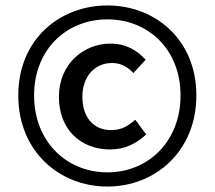

<svg xmlns="http://www.w3.org/2000/svg" viewBox="-20 -674 787 704"><path d="M47 -324C47 -119 198 10 374 10C549 10 700 -119 700 -324C700 -529 549 -654 374 -654C198 -654 47 -529 47 -324ZM105 -324C105 -493 224 -603 374 -603C523 -603 642 -493 642 -324C642 -155 523 -42 374 -42C224 -42 105 -155 105 -324ZM196 -319C196 -199 276 -126 384 -126C439 -126 480 -148 516 -181L476 -235C449 -212 427 -197 387 -197C323 -197 282 -244 282 -319C282 -390 324 -443 391 -443C422 -443 447 -430 469 -406L514 -455C484 -488 444 -514 385 -514C286 -514 196 -439 196 -319Z"/></svg>

Font: DAIFUKU Sans Semibold
Style: Regular
Weight: 600
Designer: Original font ‘Source Sans 3’ : Paul D. Hunt
Foundry: Daifuku
Version: Version 1.000